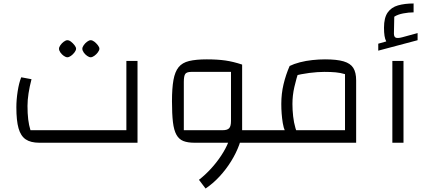

<svg xmlns="http://www.w3.org/2000/svg" viewBox="-20 -820 2444 1103"><path d="M206 0Q156 0 127.5 -19.5Q99 -39 86.5 -83Q74 -127 74 -203Q74 -247 81.5 -295.5Q89 -344 102 -376L161 -365Q150 -323 144 -284Q138 -245 138 -212Q138 -168 142 -134.5Q146 -101 155 -72H706V-470H770V0ZM367 -491Q358 -491 346.5 -499Q335 -507 327 -518.5Q319 -530 319 -540Q319 -549 327 -560.5Q335 -572 346.5 -580.5Q358 -589 367 -589Q377 -589 388 -580.5Q399 -572 408 -560.5Q417 -549 417 -540Q417 -531 408 -519Q399 -507 387.5 -499Q376 -491 367 -491ZM501 -491Q492 -491 480.5 -499Q469 -507 461 -518.5Q453 -530 453 -540Q453 -549 461 -560.5Q469 -572 480.5 -580.5Q492 -589 501 -589Q511 -589 522 -580.5Q533 -572 542 -560.5Q551 -549 551 -540Q551 -531 542 -519Q533 -507 521.5 -499Q510 -491 501 -491Z M1349 0V-72H1486V0ZM1098 0Q1058 0 1033 -10Q1008 -20 993.5 -46Q979 -72 973.5 -118.5Q968 -165 968 -238Q968 -313 976.5 -360.5Q985 -408 1006 -434Q1027 -460 1066.5 -469.5Q1106 -479 1168 -479Q1229 -479 1274.5 -472.5Q1320 -466 1371 -449V-72L1344 0ZM1161 263 1123 213Q1159 185 1192 149Q1225 113 1251 73.5Q1277 34 1292 -3.5Q1307 -41 1307 -72H1371Q1371 -34 1354 12.5Q1337 59 1308 106Q1279 153 1241 194Q1203 235 1161 263ZM1036 -72H1259Q1286 -72 1296.5 -83.5Q1307 -95 1307 -125V-407H1079Q1053 -407 1044.5 -395.5Q1036 -384 1036 -349ZM1486 0V-72Q1499 -72 1502.5 -62.5Q1506 -53 1506 -36Q1506 -20 1502.5 -10Q1499 0 1486 0Z M1486 0V-72H1962V-394Q1936 -402 1908 -404.5Q1880 -407 1843 -407Q1805 -407 1757 -401Q1709 -395 1667 -383L1644 -441Q1668 -453 1702.5 -462Q1737 -471 1775 -475Q1813 -479 1847 -479Q1915 -479 1954 -467.5Q1993 -456 2009.5 -430Q2026 -404 2026 -358V0ZM1641 -29Q1613 -60 1604.5 -113Q1596 -166 1596 -223Q1596 -282 1609 -336.5Q1622 -391 1644 -441L1699 -420Q1682 -368 1671 -320Q1660 -272 1660 -223Q1660 -188 1664 -152Q1668 -116 1677.5 -83.5Q1687 -51 1706 -26ZM1486 0Q1473 0 1469.5 -10Q1466 -20 1466 -36Q1466 -53 1469.5 -62.5Q1473 -72 1486 -72Z M2234 0V-470H2298V0ZM2153 -529V-569L2199 -582Q2192 -595 2189 -614Q2186 -633 2186 -661Q2186 -718 2207 -748Q2228 -778 2266.5 -789Q2305 -800 2356 -800V-749Q2328 -749 2296.5 -743Q2265 -737 2245 -724L2243 -627Q2243 -608 2254 -603.5Q2265 -599 2291 -606L2379 -630V-589Z"/></svg>

Font: Changa Light
Style: Regular
Weight: 300
Designer: Eduardo Rodriguez Tunni
Foundry: Eduardo Rodriguez Tunni
Version: Version 3.002; ttfautohint (v1.8.2)